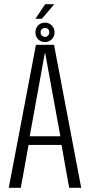

<svg xmlns="http://www.w3.org/2000/svg" viewBox="-20 -888 428 908"><path d="M21.5 0H78.5L115 -202.5H271L307 0H364L235.5 -676H150ZM120.5 -243.5 192 -637.5H193.5L265.5 -243.5ZM192.5 -689Q212 -689 225 -702.5Q238 -716 238 -735Q238 -754 225 -767.5Q212 -781 192.5 -781Q173 -781 160.2 -767.5Q147.5 -754 147.5 -735Q147.5 -715.5 160.5 -702.2Q173.5 -689 192.5 -689ZM192.5 -713.5Q184.5 -713.5 178.2 -719.8Q172 -726 172 -735Q172 -745 178.2 -750.5Q184.5 -756 192.5 -756Q201.5 -756 207.2 -750.5Q213 -745 213 -735Q213 -726 207.2 -719.8Q201.5 -713.5 192.5 -713.5ZM147.5 -799H178L236.5 -868H193.5Z"/></svg>

Font: Anybody Condensed Light
Style: Regular
Weight: 300
Width: 3
Designer: Tyler Finck
Foundry: Etcetera Type Company
Version: Version 1.113;gftools[0.9.25]